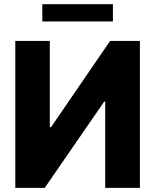

<svg xmlns="http://www.w3.org/2000/svg" viewBox="-20 -904 747 924"><path d="M219.7 -707V-292H225.6L509.8 -707H653.3V0H486.3V-415H481.4L195.3 0H53.7V-707ZM523.4 -800.8H183.6V-883.8H523.4Z"/></svg>

Font: Pretendard GOV ExtraBold
Style: Regular
Weight: 800
Designer: Base glyphs from Inter by Rasmus Andersson; Hangeul glyphs from Noto Sans CJK(Source Han Sans) by Jang Soo-young and Kan
Foundry: Kil Hyung-jin
Version: Version 1.309